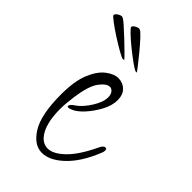

<svg xmlns="http://www.w3.org/2000/svg" viewBox="-199 -548 617 617"><g transform="rotate(45 109.5 -239.0)"><path d="M115 13Q79 13 52.5 -29.5Q26 -72 26 -164Q26 -224 41 -260.5Q56 -297 78 -314Q100 -331 120 -331Q140 -331 154 -317.5Q168 -304 168 -279Q168 -255 154 -228.5Q140 -202 120.5 -180.5Q101 -159 82 -152Q78 -150 72 -150Q68 -150 68 -153Q68 -161 84 -171Q104 -185 122 -213.5Q140 -242 140 -264Q140 -277 134 -284.5Q128 -292 120 -292Q105 -292 87.5 -268.5Q70 -245 62 -188Q60 -172 58.5 -157.5Q57 -143 57 -129Q57 -73 74 -41.5Q91 -10 119 -10Q143 -10 173 -38.5Q203 -67 232 -128Q239 -144 248 -144Q254 -144 254 -136Q254 -129 250 -121Q224 -57 187 -22Q150 13 115 13ZM144 -385Q137 -387 119 -400Q101 -413 80.5 -429.5Q60 -446 45.5 -460Q31 -474 32 -477Q34 -483 43 -487.5Q52 -492 57 -490Q62 -489 76.5 -473.5Q91 -458 107.5 -438Q124 -418 136 -402.5Q148 -387 148 -386Q148 -384 144 -385ZM87 -384Q82 -384 62.5 -395Q43 -406 20.5 -420.5Q-2 -435 -18.5 -447.5Q-35 -460 -35 -463Q-35 -469 -26 -474.5Q-17 -480 -12 -479Q-7 -479 9 -465Q25 -451 44 -433Q63 -415 77 -401Q91 -387 91 -386Q89 -384 87 -384Z"/></g></svg>

Font: Inspiration
Style: Regular
Weight: 400
Designer: Robert E. Leuschke
Foundry: Robert E. Leuschke
Version: Version 2.010; ttfautohint (v1.8.3)